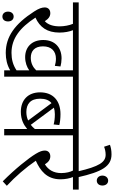

<svg xmlns="http://www.w3.org/2000/svg" viewBox="306 -1242 951 1603"><g transform="rotate(90 781.5 -440.5)"><path d="M620 -574H719V-622H0V-574H179C192 -543 200 -501 200 -463C200 -410 187 -367 157 -339C138 -369 118 -385 90 -385C59 -385 42 -365 42 -339C42 -316 50 -290 76 -250C180 -89 286 -13 422 -13C474 -13 523 -24 567 -50V0H620ZM462 -222C408 -222 367 -252 367 -324C367 -394 407 -432 470 -432C492 -432 513 -428 530 -423L535 -470C518 -475 490 -479 467 -479C379 -479 314 -425 314 -326C314 -229 375 -175 457 -175C503 -175 541 -190 567 -209V-103C522 -73 476 -61 421 -61C302 -61 211 -131 127 -261C207 -297 252 -358 252 -462C252 -504 244 -546 232 -574H567V-267C542 -241 508 -222 462 -222ZM77 -32C77 -3 95 15 118 15C142 15 159 -2 159 -32C159 -60 143 -79 118 -79C94 -79 77 -60 77 -32Z M1209 -574V-622H705V-574H1057V-256C1046 -243 1035 -231 1022 -222L879 -415C895 -420 913 -423 934 -423C969 -423 997 -419 1019 -413L1024 -460C1003 -466 967 -470 933 -470C822 -470 751 -409 751 -300C751 -197 817 -139 913 -139C981 -139 1025 -165 1057 -192V0H1110V-574ZM804 -300C804 -343 816 -375 841 -395L986 -200C964 -190 941 -185 915 -185C850 -185 804 -218 804 -300Z M1531 -22C1456 -91 1376 -184 1322 -264C1404 -301 1477 -355 1477 -470C1477 -510 1469 -549 1458 -574H1563V-622H1195V-574H1404C1415 -553 1425 -519 1425 -476C1425 -413 1398 -368 1352 -340C1333 -370 1313 -385 1285 -385C1254 -385 1237 -365 1237 -340C1237 -319 1243 -299 1264 -264C1301 -203 1390 -91 1494 12Z M1411 -615H1460C1414 -820 1367 -896 1269 -896C1236 -896 1212 -891 1189 -883L1205 -834C1223 -841 1246 -847 1272 -847C1334 -847 1370 -793 1411 -615ZM1446 -820C1446 -791 1465 -773 1488 -773C1512 -773 1529 -791 1529 -820C1529 -848 1513 -868 1488 -868C1464 -868 1446 -848 1446 -820Z"/></g></svg>

Font: Noto Sans SemiCondensed Light
Style: Regular
Weight: 300
Width: 4
Designer: Monotype Design Team
Foundry: Monotype Imaging Inc.
Version: Version 2.013